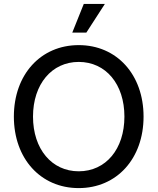

<svg xmlns="http://www.w3.org/2000/svg" viewBox="-20 -947 807 983"><path d="M383 16C578 16 715 -135 715 -350C715 -565 578 -716 383 -716C188 -716 51 -565 51 -350C51 -135 188 16 383 16ZM383 -70C245 -70 149 -184 149 -350C149 -516 245 -630 383 -630C522 -630 617 -516 617 -350C617 -184 522 -70 383 -70ZM350 -780H422L517 -927H409Z"/></svg>

Font: Uncut Sans Medium
Style: Regular
Weight: 500
Designer: Kasper Nordkvist
Foundry: UNCUT.wtf
Version: Version 1.304;Glyphs 3.2 (3246)